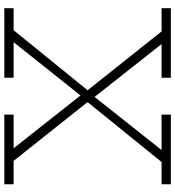

<svg xmlns="http://www.w3.org/2000/svg" viewBox="18 -810 792 867"><g transform="rotate(-90 413.5 -376.0)"><path d="M711 -710 427.5 -360.5 440.5 -397V-353L429.5 -389L705.5 -42H810.5V0H496.5V-42H648.5L397.5 -360L434.5 -344H390L421.5 -359L170 -42H330V0H15.5V-42H116L399 -391.5L385.5 -354V-399L397 -363L121 -710H15.5V-752H330V-710H178L429 -392L392 -408H436L404.5 -393L657 -710H496.5V-752H810.5V-710Z"/></g></svg>

Font: Hepta Slab ExtraLight Light
Style: Regular
Weight: 300
Version: Version 1.100